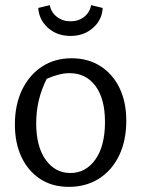

<svg xmlns="http://www.w3.org/2000/svg" viewBox="-20 -719 550 748"><path d="M248 9Q184 9 137 -21.5Q90 -52 64 -106.5Q38 -161 38 -234Q38 -311 66 -369Q94 -427 143.5 -459.5Q193 -492 259 -492Q323 -492 371 -461.5Q419 -431 445.5 -376.5Q472 -322 472 -249Q472 -171 444 -113Q416 -55 365.5 -23Q315 9 248 9ZM254 -45Q314 -45 351.5 -97.5Q389 -150 389 -244Q389 -334 352 -384Q315 -434 251 -434Q212 -434 162 -412Q121 -331 121 -239Q121 -148 158 -96.5Q195 -45 254 -45ZM255 -579Q202 -579 167 -610.5Q132 -642 129 -688L174 -699Q179 -671 201.5 -653.5Q224 -636 255 -636Q286 -636 308 -653.5Q330 -671 335 -699L380 -688Q378 -642 342.5 -610.5Q307 -579 255 -579Z"/></svg>

Font: Piazzolla
Style: Regular
Weight: 400
Designer: Juan Pablo del Peral
Foundry: Huerta Tipografica
Version: Version 1.330